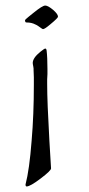

<svg xmlns="http://www.w3.org/2000/svg" viewBox="-20 -486 319 692"><path d="M135 -381Q133 -381 125 -387Q121 -390 116.5 -393Q112 -396 107 -398Q94 -405 76 -405Q71 -405 71 -409Q70 -410 70 -410.5Q70 -411 70 -411Q70 -414 73 -417Q76 -420 83 -425.5Q90 -431 101 -440Q133 -466 143 -466Q153 -466 172 -450Q189 -435 189 -426Q189 -421 161 -398Q141 -381 135 -381ZM76 186Q72 186 72 179Q79 152 84.5 112.5Q90 73 94 21Q98 -26 100 -76.5Q102 -127 102 -180Q102 -194 102 -207.5Q102 -221 101 -234Q101 -236 101 -239Q101 -242 100 -246Q99 -251 98.5 -254Q98 -257 98 -259Q98 -277 125 -299Q140 -311 143 -311Q147 -311 148 -304Q151 -279 151 -237Q151 -228 151 -219Q151 -210 150 -200V-184Q150 -151 152 -100Q154 -49 158 21L164 121Q164 129 127 157Q89 186 76 186Z"/></svg>

Font: Gideon Roman
Style: Regular
Weight: 400
Designer: Robert E. Leuschke
Foundry: Robert E. Leuschke
Version: Version 2.010